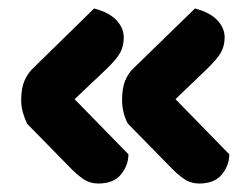

<svg xmlns="http://www.w3.org/2000/svg" viewBox="-20 -456 594 453"><path d="M283 -92Q283 -66 265.5 -44.5Q248 -23 212 -23Q192 -23 176 -34Q160 -45 144 -62L44 -164Q39 -174 34.5 -189Q30 -204 30 -219Q30 -248 37.5 -265Q45 -282 56 -293L202 -436Q237 -427 254.5 -408.5Q272 -390 272 -368Q272 -348 264 -332.5Q256 -317 230 -292L156 -222ZM521 -92Q521 -66 503.5 -44.5Q486 -23 450 -23Q430 -23 414 -34Q398 -45 382 -62L282 -164Q276 -174 272 -189Q268 -204 268 -219Q268 -248 275 -265Q282 -282 293 -293L440 -436Q475 -427 492.5 -408.5Q510 -390 510 -368Q510 -348 501.5 -332.5Q493 -317 467 -292L394 -222Z"/></svg>

Font: Baloo 2 Latin
Style: Bold
Weight: 400
Designer: Sarang Kulkarni and Ek Type
Foundry: Ek Type
Version: Version 1.001